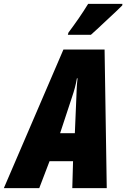

<svg xmlns="http://www.w3.org/2000/svg" viewBox="-78 -973 653 993"><path d="M-58.1 0 250 -716.8H462.9L474.1 0H295.9L299.8 -139.2H178.2L125 0ZM232.9 -284.2H309.1L316.9 -469.2Q317.9 -493.2 318.8 -516.6Q319.8 -540 323.2 -567.9H319.8Q315.4 -542 309.3 -519.3Q303.2 -496.6 294.9 -472.2ZM272.9 -793 275.9 -804.2Q303.2 -840.8 328.6 -877.4Q354 -914.1 377.9 -953.1H555.2L554.2 -944.8Q543 -933.1 520.3 -911.9Q497.6 -890.6 471.7 -866.5Q445.8 -842.3 424.1 -822Q402.3 -801.8 392.1 -793Z"/></svg>

Font: Open Sans Condensed ExtraBold
Style: Italic
Weight: 800
Width: 3
Italic angle: -12°
Designer: Monotype Design Team
Foundry: Monotype Imaging Inc.
Version: Version 3.003; ttfautohint (v1.8.4)